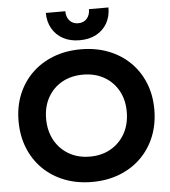

<svg xmlns="http://www.w3.org/2000/svg" viewBox="-64 -1061 1000 1131"><g transform="rotate(-5 435.5 -495.0)"><path d="M435.3 12.7Q346.4 12.7 272.7 -16Q199.1 -44.6 145.6 -97.3Q92.1 -150 63 -222.3Q33.9 -294.5 33.9 -381.5Q33.9 -467.5 63.1 -538.9Q92.3 -610.3 145.7 -662.5Q199.1 -714.6 272.7 -743.1Q346.3 -771.6 435.4 -771.6Q524.4 -771.6 598 -743.1Q671.5 -714.6 724.9 -662.5Q778.3 -610.3 807.5 -538.9Q836.7 -467.4 836.7 -381.4Q836.7 -294.4 807.6 -222.2Q778.5 -150 725 -97.3Q671.5 -44.6 598 -16Q524.4 12.7 435.3 12.7ZM435.2 -137.2Q505.8 -137.2 559.5 -168.4Q613.3 -199.6 643.5 -254.5Q673.7 -309.5 673.7 -381.6Q673.7 -452.7 643.5 -506.9Q613.3 -561.1 559.6 -591.5Q506 -621.8 435.4 -621.8Q364.8 -621.8 311.1 -591.5Q257.3 -561.1 227.1 -506.9Q196.9 -452.7 196.9 -381.6Q196.9 -309.5 227.1 -254.5Q257.3 -199.6 311 -168.4Q364.7 -137.2 435.2 -137.2ZM619.9 -1003Q620 -949.9 597.3 -909.9Q574.5 -869.9 533 -847.6Q491.4 -825.3 434.6 -825.3Q378.3 -825.3 336.9 -847.9Q295.4 -870.4 272.6 -910.4Q249.7 -950.4 249.4 -1003H364.8Q364.8 -968.1 383.9 -946.9Q402.9 -925.8 434.6 -925.8Q466.7 -925.8 485.6 -946.9Q504.5 -968 504.5 -1003Z"/></g></svg>

Font: Hepta Slab ExtraLight
Style: Regular
Weight: 200
Designer: Michael LaGattuta
Foundry: Michael LaGattuta
Version: Version 1.100